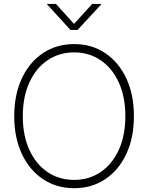

<svg xmlns="http://www.w3.org/2000/svg" viewBox="-20 -965 767 994"><path d="M363.8 9.3Q272.5 9.3 202.4 -37.6Q132.3 -84.5 93 -168.5Q53.7 -252.4 53.7 -363.3Q53.7 -475.1 93 -559.1Q132.3 -643.1 202.4 -689.9Q272.5 -736.8 363.8 -736.8Q455.1 -736.8 524.9 -689.9Q594.7 -643.1 634 -559.1Q673.3 -475.1 673.3 -363.3Q673.3 -252 634 -168Q594.7 -84 524.9 -37.4Q455.1 9.3 363.8 9.3ZM363.8 -33.7Q440.9 -33.7 500.7 -74Q560.5 -114.3 594.7 -188.5Q628.9 -262.7 628.9 -363.3Q628.9 -464.4 594.7 -538.6Q560.5 -612.8 500.7 -653.3Q440.9 -693.8 363.8 -693.8Q287.1 -693.8 227.1 -653.6Q167 -613.3 132.6 -539.1Q98.1 -464.8 98.1 -363.3Q98.1 -263.2 132.1 -189Q166 -114.7 226.1 -74.2Q286.1 -33.7 363.8 -33.7ZM269.5 -944.8 363.3 -841.3 457.5 -944.8H504.9V-943.4L381.8 -810.1H344.7L223.1 -943.4V-944.8Z"/></svg>

Font: Inter 24pt ExtraLight
Style: Regular
Weight: 250
Designer: Rasmus Andersson
Foundry: rsms
Version: Version 4.001;git-66647c0bb